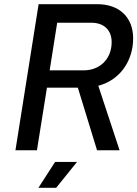

<svg xmlns="http://www.w3.org/2000/svg" viewBox="-20 -720 658 920"><path d="M451 -309C538 -332 600 -401 615 -496C617 -510 618 -523 618 -536C618 -636 553 -700 446 -700H165L54 0H157L205 -300H353L445 0H553ZM254 -611H418C478 -611 515 -576 515 -518C515 -437 458 -383 382 -383H218ZM164 180H249L349 56H244Z"/></svg>

Font: Arthouse Owned Medium
Style: Italic
Weight: 500
Italic angle: -10°
Designer: Jeremy Tribby
Foundry: Tribby Type
Version: Version 1.000;PS 001.000;hotconv 1.0.88;makeotf.lib2.5.64775